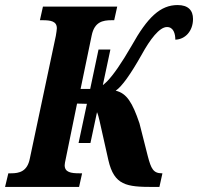

<svg xmlns="http://www.w3.org/2000/svg" viewBox="-38 -740 784 760"><path d="M287 -54H276C243 -54 218 -58 218 -86C218 -92 220 -100 222 -110L267 -330L306 -329L273 -174H320L346 -296C350 -287 353 -275 356 -262L391 -106C414 -6 463 0 568 0H593L605 -54H603C569 -54 560 -72 547 -122L514 -252C486 -335 463 -371 420 -381C445 -398 479 -446 523 -524C556 -584 593 -633 623 -633C649 -633 656 -606 656 -583C695 -584 726 -617 726 -665C726 -699 707 -720 665 -720C597 -720 546 -672 483 -559C442 -488 411 -444 386 -418C380 -412 374 -407 369 -403L399 -544H352L319 -388H281L325 -600C336 -653 368 -660 404 -660H414L426 -714H132L120 -660H130C163 -660 187 -656 187 -628C187 -622 185 -611 183 -598L80 -112C70 -61 38 -54 6 -54H-5L-18 0H275Z"/></svg>

Font: Noto Serif Condensed Extra
Style: Italic
Weight: 800
Width: 3
Italic angle: -12°
Designer: Monotype Design Team
Foundry: Monotype Imaging Inc.
Version: Version 1.901